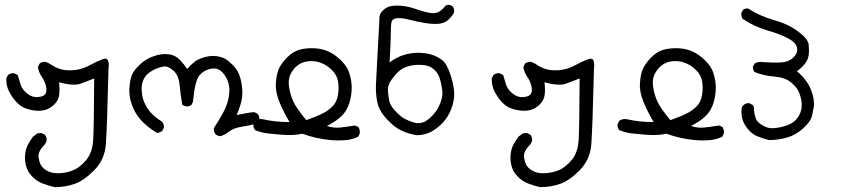

<svg xmlns="http://www.w3.org/2000/svg" viewBox="-20 -459 3540 791"><path d="M205 312Q179 306 154.5 296.5Q130 287 111 266.5Q92 246 86.5 221.5Q81 197 84 174Q87 151 96 135Q105 119 116 104L135 90L151 89L165 96Q174 107 172 122L165 136Q135 165 139 190Q143 215 152.5 227Q162 239 180 247.5Q198 256 227 254.5Q256 253 282.5 242Q309 231 335 200.5Q361 170 364 116Q367 62 368 -136Q339 -124 310.5 -114Q282 -104 223 -120Q227 -93 224 -69Q221 -45 203 -28Q185 -11 165.5 -6Q146 -1 124 -3.5Q102 -6 82 -14Q62 -22 45 -41.5Q28 -61 16.5 -84Q5 -107 6 -137L13 -150Q24 -159 39 -157L53 -150Q59 -129 65 -110Q71 -91 91.5 -74Q112 -57 136 -59Q160 -61 167 -72Q174 -83 169.5 -103.5Q165 -124 152.5 -142Q140 -160 136 -183L143 -197Q155 -206 169 -204L184 -197Q214 -176 240.5 -171.5Q267 -167 295.5 -171.5Q324 -176 351 -191Q378 -206 406 -216Q433 -225 427 -175Q421 73 416 136Q411 199 368.5 242Q326 285 287.5 298.5Q249 312 205 312Z M887 102Q876 101 868 94Q860 85 861 69Q880 40 897 9.5Q914 -21 921 -51.5Q928 -82 923 -109Q918 -136 898.5 -158.5Q879 -181 850 -176Q821 -171 802 -149Q783 -127 775 -40L769 -27Q759 -19 745 -21L731 -27Q724 -67 720 -108.5Q716 -150 693.5 -169Q671 -188 654 -185Q637 -182 620 -174.5Q603 -167 589.5 -155.5Q576 -144 569 -125.5Q562 -107 564 -81.5Q566 -56 575 -36Q584 -16 599 2.5Q614 21 647 42Q657 53 655 67L648 81Q638 87 627 89Q584 62 560 35Q536 8 523.5 -27Q511 -62 513 -94.5Q515 -127 522.5 -147.5Q530 -168 555 -192Q580 -216 613 -227.5Q646 -239 674.5 -235.5Q703 -232 721.5 -212Q740 -192 751 -175Q766 -192 781 -204Q796 -216 823 -223.5Q850 -231 873 -227.5Q896 -224 910.5 -215Q925 -206 941.5 -188.5Q958 -171 965.5 -151.5Q973 -132 976.5 -105.5Q980 -79 977 -55Q974 -31 955 15Q976 11 993.5 7.5Q1011 4 1028 3L1041 10Q1051 20 1048 36L1041 49Q1010 58 976.5 63Q943 68 923 83.5Q903 99 887 102Z M1341 118Q1311 115 1282 108.5Q1253 102 1226 92Q1207 96 1186.5 97Q1166 98 1140.5 96Q1115 94 1086 91Q1057 88 1031 77Q1023 67 1024 53L1031 39Q1044 29 1062 32Q1087 38 1116 41Q1145 44 1173 44Q1149 4 1131.5 -38Q1114 -80 1116.5 -116.5Q1119 -153 1128.5 -175Q1138 -197 1163 -222.5Q1188 -248 1217 -255Q1246 -262 1278 -260Q1310 -258 1336 -245.5Q1362 -233 1384.5 -210.5Q1407 -188 1415 -168.5Q1423 -149 1427 -124Q1431 -99 1427 -70Q1423 -41 1413.5 -19.5Q1404 2 1389 17Q1374 32 1359 41.5Q1344 51 1327 60Q1354 69 1380 66.5Q1406 64 1442 58L1456 64Q1464 75 1462 91L1456 104Q1434 115 1408 118Q1372 121 1341 118ZM1279 22Q1299 14 1316.5 4.5Q1334 -5 1350.5 -21.5Q1367 -38 1372 -66Q1377 -94 1373 -121.5Q1369 -149 1348 -170Q1327 -191 1301 -200.5Q1275 -210 1248.5 -206.5Q1222 -203 1204.5 -188.5Q1187 -174 1176.5 -152.5Q1166 -131 1171 -99.5Q1176 -68 1188.5 -40.5Q1201 -13 1242 36Z M1697 98Q1664 93 1634 79Q1604 65 1572 30Q1540 -5 1533.5 -42.5Q1527 -80 1529 -113Q1531 -146 1534.5 -220.5Q1538 -295 1540.5 -330.5Q1543 -366 1543 -384Q1543 -402 1556.5 -415Q1570 -428 1585 -432.5Q1600 -437 1629.5 -435.5Q1659 -434 1697.5 -420.5Q1736 -407 1758 -405Q1780 -403 1794 -414Q1808 -425 1813 -432.5Q1818 -440 1832 -439L1845 -433Q1852 -423 1851 -408Q1844 -394 1828 -378.5Q1812 -363 1787 -361Q1762 -359 1729 -364.5Q1696 -370 1665.5 -378Q1635 -386 1615.5 -384Q1596 -382 1593 -368Q1590 -354 1590 -322Q1590 -290 1585 -202Q1615 -224 1645 -233Q1675 -242 1705 -241.5Q1735 -241 1758 -234Q1781 -227 1801.5 -211.5Q1822 -196 1838 -144.5Q1854 -93 1851 -60Q1848 -27 1833 4Q1818 35 1793.5 57Q1769 79 1746 88.5Q1723 98 1697 98ZM1731 42Q1752 29 1769 8.5Q1786 -12 1795.5 -38.5Q1805 -65 1802 -87.5Q1799 -110 1793 -132Q1787 -154 1771.5 -169.5Q1756 -185 1736.5 -189Q1717 -193 1694 -191.5Q1671 -190 1650 -182Q1629 -174 1609.5 -151.5Q1590 -129 1583.5 -114.5Q1577 -100 1578.5 -81.5Q1580 -63 1583.5 -44Q1587 -25 1608.5 -2Q1630 21 1645.5 29.5Q1661 38 1684 45.5Q1707 53 1731 42Z M2205 312Q2179 306 2154.5 296.5Q2130 287 2111 266.5Q2092 246 2086.5 221.5Q2081 197 2084 174Q2087 151 2096 135Q2105 119 2116 104L2135 90L2151 89L2165 96Q2174 107 2172 122L2165 136Q2135 165 2139 190Q2143 215 2152.5 227Q2162 239 2180 247.5Q2198 256 2227 254.5Q2256 253 2282.5 242Q2309 231 2335 200.5Q2361 170 2364 116Q2367 62 2368 -136Q2339 -124 2310.5 -114Q2282 -104 2223 -120Q2227 -93 2224 -69Q2221 -45 2203 -28Q2185 -11 2165.5 -6Q2146 -1 2124 -3.5Q2102 -6 2082 -14Q2062 -22 2045 -41.5Q2028 -61 2016.5 -84Q2005 -107 2006 -137L2013 -150Q2024 -159 2039 -157L2053 -150Q2059 -129 2065 -110Q2071 -91 2091.5 -74Q2112 -57 2136 -59Q2160 -61 2167 -72Q2174 -83 2169.5 -103.5Q2165 -124 2152.5 -142Q2140 -160 2136 -183L2143 -197Q2155 -206 2169 -204L2184 -197Q2214 -176 2240.5 -171.5Q2267 -167 2295.5 -171.5Q2324 -176 2351 -191Q2378 -206 2406 -216Q2433 -225 2427 -175Q2421 73 2416 136Q2411 199 2368.5 242Q2326 285 2287.5 298.5Q2249 312 2205 312Z M2841 118Q2811 115 2782 108.5Q2753 102 2726 92Q2707 96 2686.5 97Q2666 98 2640.5 96Q2615 94 2586 91Q2557 88 2531 77Q2523 67 2524 53L2531 39Q2544 29 2562 32Q2587 38 2616 41Q2645 44 2673 44Q2649 4 2631.5 -38Q2614 -80 2616.5 -116.5Q2619 -153 2628.5 -175Q2638 -197 2663 -222.5Q2688 -248 2717 -255Q2746 -262 2778 -260Q2810 -258 2836 -245.5Q2862 -233 2884.5 -210.5Q2907 -188 2915 -168.5Q2923 -149 2927 -124Q2931 -99 2927 -70Q2923 -41 2913.5 -19.5Q2904 2 2889 17Q2874 32 2859 41.5Q2844 51 2827 60Q2854 69 2880 66.5Q2906 64 2942 58L2956 64Q2964 75 2962 91L2956 104Q2934 115 2908 118Q2872 121 2841 118ZM2779 22Q2799 14 2816.5 4.5Q2834 -5 2850.5 -21.5Q2867 -38 2872 -66Q2877 -94 2873 -121.5Q2869 -149 2848 -170Q2827 -191 2801 -200.5Q2775 -210 2748.5 -206.5Q2722 -203 2704.5 -188.5Q2687 -174 2676.5 -152.5Q2666 -131 2671 -99.5Q2676 -68 2688.5 -40.5Q2701 -13 2742 36Z M3147 118Q3124 112 3101.5 103Q3079 94 3063 75Q3047 56 3040 36.5Q3033 17 3035 -9Q3036 -20 3043 -26Q3053 -35 3067 -34L3080 -27Q3088 -19 3086 -6Q3090 33 3105 45.5Q3120 58 3136 64.5Q3152 71 3174.5 68.5Q3197 66 3222 57.5Q3247 49 3261.5 31.5Q3276 14 3280.5 -5Q3285 -24 3281.5 -44.5Q3278 -65 3269.5 -83.5Q3261 -102 3237 -121Q3213 -140 3170 -143.5Q3127 -147 3089 -162Q3081 -171 3082 -185L3089 -197Q3104 -207 3124 -203Q3170 -200 3200 -202Q3230 -204 3249 -222.5Q3268 -241 3263.5 -262.5Q3259 -284 3226 -301.5Q3193 -319 3140.5 -334Q3088 -349 3040 -381Q3033 -392 3034 -405L3040 -417Q3048 -425 3062 -424Q3112 -392 3169.5 -376Q3227 -360 3268 -329.5Q3309 -299 3311.5 -275.5Q3314 -252 3311.5 -232Q3309 -212 3294.5 -194.5Q3280 -177 3263 -166Q3305 -130 3321 -89.5Q3337 -49 3332.5 -18.5Q3328 12 3321.5 29Q3315 46 3287 71.5Q3259 97 3223 107.5Q3187 118 3147 118Z"/></svg>

Font: NaniFont Regular
Style: Regular
Weight: 400
Designer: Nanigashitei
Version: Version 1.036